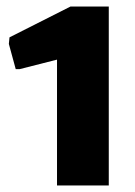

<svg xmlns="http://www.w3.org/2000/svg" viewBox="-20 -866 412 586"><path d="M154 -684 40 -655H28L7 -732L9 -752L195 -846H312V-300H154Z"/></svg>

Font: Encode Sans Narrow
Style: ExtraBold
Weight: 800
Designer: Pablo Impallari, Andres Torresi
Foundry: Pablo Impallari, Andres Torresi
Version: Version 1.000; ttfautohint (v1.00) -l 8 -r 50 -G 200 -x 14 -